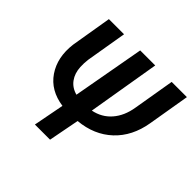

<svg xmlns="http://www.w3.org/2000/svg" viewBox="-173 -893 1076 1076"><g transform="rotate(45 365.0 -355.5)"><path d="M406.7 -280.8Q472.2 -293.9 513.9 -342Q555.7 -390.1 567.9 -465.3L609.4 -710.9H730L688 -461.9Q667.5 -340.3 589.6 -267.3Q511.7 -194.3 391.6 -183.1L356.4 0H236.3L271.5 -183.1Q164.1 -198.2 110.6 -276.6Q57.1 -355 71.3 -468.3L111.8 -710.9H231.9L190.9 -467.8Q187 -437.5 188.5 -408.2Q190.9 -360.4 215.1 -327.4Q239.3 -294.4 282.7 -282.7L359.9 -710.9H479Z"/></g></svg>

Font: Roboto Medium
Style: Italic
Weight: 500
Italic angle: -12°
Designer: Google
Version: Version 2.134; 2016